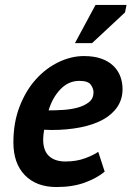

<svg xmlns="http://www.w3.org/2000/svg" viewBox="-20 -740 530 774"><path d="M402 -48Q371 -22 322 -4Q273 14 208 14Q127 14 80.5 -33.5Q34 -81 34 -166Q34 -246 59 -310.5Q84 -375 124.5 -420Q165 -465 216 -489.5Q267 -514 318 -514Q359 -514 388.5 -503.5Q418 -493 437 -474.5Q456 -456 465 -432Q474 -408 474 -381Q474 -340 453 -309Q432 -278 394.5 -257.5Q357 -237 304 -226.5Q251 -216 188 -216Q180 -216 173 -216.5Q166 -217 158 -217Q156 -205 155 -195.5Q154 -186 154 -178Q154 -133 177.5 -111Q201 -89 244 -89Q288 -89 323 -102Q358 -115 376 -128ZM176 -295Q204 -295 235.5 -297Q267 -299 294 -306.5Q321 -314 339 -328.5Q357 -343 357 -368Q357 -383 346 -398.5Q335 -414 300 -414Q256 -414 223.5 -380Q191 -346 176 -295ZM365 -720H490L484 -690L351 -566H282Z"/></svg>

Font: PT Sans
Style: Bold Italic
Weight: 700
Italic angle: -12°
Designer: A.Korolkova, O.Umpeleva, V.Yefimov
Foundry: ParaType Ltd
Version: Version 2.003W OFL